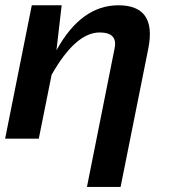

<svg xmlns="http://www.w3.org/2000/svg" viewBox="-28 -533 651 738"><path d="M-8.3 0 94.2 -512.7H209L189 -339.8Q284.2 -512.7 427.2 -512.7Q575.2 -512.7 542 -346.2L435.5 185.5H306.2L412.6 -347.7Q424.8 -408.2 355 -408.2Q262.7 -408.2 170.4 -245.6L121.1 0Z"/></svg>

Font: Sansation
Style: Bold Italic
Weight: 700
Designer: Bernd Montag
Version: Version 1.301